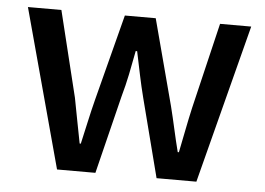

<svg xmlns="http://www.w3.org/2000/svg" viewBox="-44 -607 916 663"><g transform="rotate(5 414.0 -275.0)"><path d="M27 -550 176 0H309L376 -271Q387 -310 395 -349Q403 -388 411 -431H416Q425 -388 433 -349.5Q441 -311 451 -272L521 0H659L801 -550H693L622 -252Q613 -212 605.5 -173.5Q598 -135 590 -96H586Q576 -135 567.5 -173.5Q559 -212 549 -252L470 -550H363L286 -252Q276 -213 267.5 -174Q259 -135 250 -96H246Q238 -135 231 -173.5Q224 -212 216 -252L143 -550Z"/></g></svg>

Font: Alpha Sans Medium
Style: Regular
Weight: 500
Designer: [Spoqa Han Sans Neo] Dong-huui Kim  Younghwa Kang  Yujin Lee  [Noto Sans] Ryoko NISHIZUKA  (kana & ideographs); Paul D. 
Foundry: Spoqa (http://www.spoqa-han-sans.com)
Version: Version 1.100;hotconv 1.0.109;makeotfexe 2.5.65596